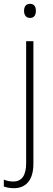

<svg xmlns="http://www.w3.org/2000/svg" viewBox="-54 -745 279 1006"><path d="M72 -688C72 -667 82 -651 103 -651C125 -651 134 -666 134 -688C134 -709 126 -725 103 -725C81 -725 72 -709 72 -688ZM19 241C79 241 121 202 121 113V-529H83V110C83 173 61 206 16 206C-1 206 -18 203 -34 196V232C-21 237 -4 241 19 241Z"/></svg>

Font: Noto Sans Thai SemCond ExtLt
Style: Regular
Weight: 200
Width: 4
Designer: Monotype Design Team
Foundry: Monotype Imaging Inc.
Version: Version 2.002